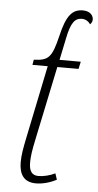

<svg xmlns="http://www.w3.org/2000/svg" viewBox="-55 -794 429 838"><g transform="rotate(5 160.0 -375.0)"><path d="M135 10C160 10 193 3 225 -14L216 -41C194 -30 166 -23 143 -23C114 -23 102 -42 102 -78C102 -103 105 -128 117 -184L184 -504H277L284 -536H191L211 -632C225 -703 243 -723 273 -723C288 -723 302 -715 310 -702C317 -709 320 -716 320 -724C320 -740 307 -760 274 -760C227 -760 202 -730 181 -640C158 -544 143 -529 79 -527L75 -504H142L76 -184C66 -136 61 -106 61 -76C61 -25 81 10 135 10Z"/></g></svg>

Font: Noto Serif Condensed ExtraLight
Style: Italic
Weight: 200
Width: 3
Italic angle: -12°
Designer: Monotype Design Team
Foundry: Monotype Imaging Inc.
Version: Version 2.013